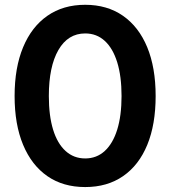

<svg xmlns="http://www.w3.org/2000/svg" viewBox="-20 -758 703 789"><path d="M330.1 10.7Q239.3 10.7 174.6 -34.2Q109.9 -79.1 75 -162.8Q40 -246.6 40 -363.3Q40 -480 75 -564Q109.9 -647.9 174.8 -693.1Q239.7 -738.3 330.1 -738.3Q420.4 -738.3 485.4 -693.1Q550.3 -647.9 585 -564Q619.6 -480 619.6 -363.3Q619.6 -246.6 585.2 -162.8Q550.8 -79.1 485.8 -34.2Q420.9 10.7 330.1 10.7ZM330.1 -106.9Q377 -106.9 410.4 -137.5Q443.8 -168 461.7 -225.3Q479.5 -282.7 479.5 -363.3Q479.5 -444.3 461.7 -502Q443.8 -559.6 410.4 -590.1Q377 -620.6 330.1 -620.6Q259.3 -620.6 220 -552.5Q180.7 -484.4 180.7 -363.3Q180.7 -282.7 198.2 -225.3Q215.8 -168 249.5 -137.5Q283.2 -106.9 330.1 -106.9Z"/></svg>

Font: Inter Cardless Tabular Bold
Style: Bold
Weight: 700
Designer: Rasmus Andersson
Foundry: rsms
Version: Version 4.000;git-4fc901f